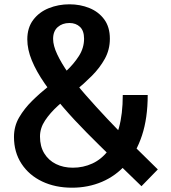

<svg xmlns="http://www.w3.org/2000/svg" viewBox="-20 -859 795 893"><path d="M315 14Q237 14 176 -15Q115 -44 80 -97.5Q45 -151 45 -222Q45 -272 69 -313Q93 -354 129.5 -390Q166 -426 208 -459.5Q250 -493 286.5 -527Q323 -561 347 -598.5Q371 -636 371 -679Q371 -716 352 -734Q333 -752 303 -752Q270 -752 248.5 -733Q227 -714 227 -678Q227 -647 246 -606.5Q265 -566 298.5 -518Q332 -470 378.5 -417Q425 -364 479 -306.5Q533 -249 593 -190Q653 -131 714 -71L638 7Q573 -56 508.5 -118.5Q444 -181 384.5 -241Q325 -301 275 -359Q225 -417 187 -472Q149 -527 128 -578Q107 -629 107 -676Q107 -730 134.5 -766.5Q162 -803 207 -821Q252 -839 303 -839Q353 -839 396 -821.5Q439 -804 465 -768.5Q491 -733 491 -679Q491 -628 467.5 -585.5Q444 -543 407 -506Q370 -469 328.5 -435Q287 -401 250 -367.5Q213 -334 189.5 -298.5Q166 -263 166 -224Q166 -178 186 -145.5Q206 -113 240.5 -96Q275 -79 319 -79Q367 -79 409.5 -98.5Q452 -118 483.5 -159Q515 -200 533 -264Q551 -328 551 -417H667Q667 -310 640.5 -229.5Q614 -149 566.5 -95Q519 -41 454.5 -13.5Q390 14 315 14Z"/></svg>

Font: Yaldevi ExtraLight SemiBold
Style: Regular
Weight: 600
Version: Version 1.100